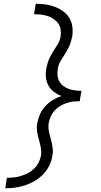

<svg xmlns="http://www.w3.org/2000/svg" viewBox="-20 -853 540 1026"><path d="M8 153 17 97Q36 97 55 95Q74 93 93 87Q112 81 130 71.5Q148 62 162.5 48Q177 34 186 16Q195 -2 199 -21Q202 -41 198.5 -61Q195 -81 190 -99Q183 -122 179 -146Q175 -170 179 -194Q183 -218 193.5 -242Q204 -266 221.5 -285Q239 -304 261.5 -318Q284 -332 308 -340Q287 -348 268.5 -362Q250 -376 239 -395.5Q228 -415 225.5 -438.5Q223 -462 227 -486Q230 -501 234.5 -516Q239 -531 246 -545.5Q253 -560 261.5 -574Q270 -588 279 -601.5Q288 -615 295 -629Q302 -643 304 -659Q307 -677 304 -695.5Q301 -714 291 -728Q281 -742 266 -752Q251 -762 234 -767.5Q217 -773 198.5 -775Q180 -777 162 -777L171 -833Q197 -833 223 -829.5Q249 -826 272.5 -817Q296 -808 316.5 -793.5Q337 -779 350 -758Q363 -737 366.5 -711Q370 -685 366 -659Q363 -644 358.5 -629Q354 -614 347 -599.5Q340 -585 331.5 -571Q323 -557 314 -543.5Q305 -530 298 -516Q291 -502 289 -486Q286 -469 287.5 -451Q289 -433 297 -418.5Q305 -404 318 -394Q331 -384 347 -378Q363 -372 380.5 -370Q398 -368 415 -368L413 -355L406 -312Q388 -312 370 -310Q352 -308 334.5 -302Q317 -296 300.5 -286Q284 -276 271 -261.5Q258 -247 250.5 -229.5Q243 -212 240 -194Q237 -172 241.5 -150.5Q246 -129 252 -108Q258 -87 261 -65Q264 -43 260 -21Q256 6 243.5 31.5Q231 57 211 78Q191 99 166.5 113.5Q142 128 115 137Q88 146 61 149.5Q34 153 8 153Z"/></svg>

Font: Iosevka Slab Light Oblique
Style: Regular
Weight: 300
Italic angle: -9°
Monospace: yes
Designer: Belleve Invis
Foundry: Belleve Invis
Version: Version 11.1.1; ttfautohint (v1.8.3)